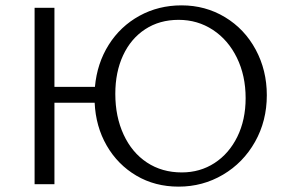

<svg xmlns="http://www.w3.org/2000/svg" viewBox="-20 -687 1071 716"><path d="M333 -304H183V0H109V-658H183V-363H334Q342 -451 385.5 -520Q429 -589 500 -628Q571 -667 657 -667Q746 -667 819 -623Q892 -579 933.5 -502Q975 -425 975 -332Q975 -236 931 -158Q887 -80 811.5 -35.5Q736 9 646 9Q558 9 488.5 -32Q419 -73 378 -144Q337 -215 333 -304ZM658 -44Q726 -44 780 -79Q834 -114 865 -177Q896 -240 896 -321Q896 -405 863.5 -471.5Q831 -538 774 -575.5Q717 -613 646 -613Q575 -613 521.5 -578Q468 -543 439 -480.5Q410 -418 410 -337Q410 -252 441 -185Q472 -118 528 -81Q584 -44 658 -44Z"/></svg>

Font: QiushuiShotai Bright
Style: Regular
Weight: 400
Designer: Christian Thalmann (Catharsis Fonts)
Version: Version 1.250;